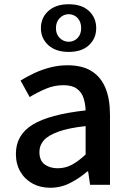

<svg xmlns="http://www.w3.org/2000/svg" viewBox="-20 -872 615 906"><path d="M217 14Q170 14 133.5 -6Q97 -26 76 -62Q55 -98 55 -146Q55 -235 133.5 -283.5Q212 -332 384 -351Q383 -383 374 -410Q365 -437 342.5 -453.5Q320 -470 279 -470Q236 -470 196 -453Q156 -436 120 -414L77 -492Q106 -510 141 -526.5Q176 -543 216 -553.5Q256 -564 299 -564Q368 -564 412 -536.5Q456 -509 477.5 -457Q499 -405 499 -331V0H405L396 -63H392Q355 -31 311 -8.5Q267 14 217 14ZM252 -78Q288 -78 319 -94.5Q350 -111 384 -143V-277Q303 -268 255 -250.5Q207 -233 186.5 -209.5Q166 -186 166 -155Q166 -114 191 -96Q216 -78 252 -78ZM304 -627Q243 -627 208 -659Q173 -691 173 -739Q173 -788 208 -820Q243 -852 304 -852Q366 -852 400 -820Q434 -788 434 -739Q434 -691 400 -659Q366 -627 304 -627ZM304 -675Q329 -675 346 -692.5Q363 -710 363 -739Q363 -769 346 -787Q329 -805 304 -805Q280 -805 262 -787Q244 -769 244 -739Q244 -710 262 -692.5Q280 -675 304 -675Z"/></svg>

Font: Noto Sans SC Thin Medium
Style: Regular
Weight: 500
Version: Version 2.004-H2;hotconv 1.0.118;makeotfexe 2.5.65603